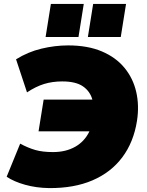

<svg xmlns="http://www.w3.org/2000/svg" viewBox="-20 -949 749 981"><path d="M14 0ZM231 12Q165 11 108 -5Q51 -21 14 -46L83 -215Q124 -193 161 -182.5Q198 -172 251 -172Q316 -172 364 -199Q412 -226 437 -278H177L203 -440H452Q440 -483 403.5 -508Q367 -533 298 -533Q248 -533 205.5 -520Q163 -507 118 -477L62 -646Q123 -684 192 -700.5Q261 -717 328 -717Q428 -717 500 -686.5Q572 -656 616 -602.5Q660 -549 676 -479.5Q692 -410 680 -332Q663 -223 605 -145.5Q547 -68 452.5 -27.5Q358 13 231 12ZM429 -760 456 -929H624L597 -760ZM213 -760 240 -929H408L381 -760Z"/></svg>

Font: Winston Black
Style: Italic
Weight: 900
Italic angle: -9°
Designer: Original fonts by Vernon Adams / Changes by Cristiano Sobral
Foundry: VOriginal fonts by Vernon Adams / Changes by Cristiano Sobral
Version: Version 2.503;July 17, 2020;FontCreator 13.0.0.2655 64-bit